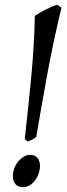

<svg xmlns="http://www.w3.org/2000/svg" viewBox="-20 -762 280 802"><path d="M147 -69.3Q147 -54.2 141.8 -38.3Q136.7 -22.5 127.2 -9.5Q117.7 3.4 104.5 11.7Q91.3 20 74.7 20Q55.2 20 44.4 6.8Q33.7 -6.3 33.7 -28.3Q33.7 -42.5 39.3 -57.9Q44.9 -73.2 54.9 -85.9Q64.9 -98.6 78.1 -106.9Q91.3 -115.2 106.9 -115.2Q125 -115.2 136 -102.5Q147 -89.8 147 -69.3ZM236.8 -730Q204.6 -597.2 179.7 -462.9Q154.8 -328.6 131.3 -189.9Q121.6 -183.1 114.5 -179Q107.4 -174.8 95.2 -170.9L83.5 -181.2Q98.6 -315.9 110.8 -444.3Q123 -572.8 125.5 -695.8Q132.3 -700.7 144 -707.5Q155.8 -714.4 168.9 -721.2Q182.1 -728 195.6 -733.6Q209 -739.3 219.2 -742.2L236.8 -730Z"/></svg>

Font: GentiumAlt
Style: Italic
Weight: 400
Italic angle: -7°
Designer: J. Victor Gaultney
Version: Version 1.02; 2005; OFL release